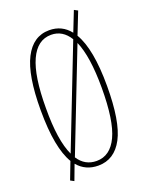

<svg xmlns="http://www.w3.org/2000/svg" viewBox="-136 -742 648 850"><g transform="rotate(-20 187.5 -317.5)"><path d="M64 39 47 30 78 -51Q55 -89 43 -152.5Q31 -216 31 -308Q31 -471 71 -549Q111 -627 187 -627Q247 -627 284 -580L321 -674L338 -665L297 -561Q344 -482 344 -308Q344 -140 304 -64.5Q264 11 188 11Q128 11 91 -33ZM56 -308Q55 -155 90 -81L274 -553Q242 -605 188 -605Q123 -605 89.5 -531.5Q56 -458 56 -308ZM188 -11Q252 -11 285.5 -82Q319 -153 319 -308Q319 -456 286 -531L102 -59Q133 -11 188 -11Z"/></g></svg>

Font: Inconsolata Condensed ExtraLight
Style: Regular
Weight: 200
Width: 3
Monospace: yes
Designer: Raph Levien, Cyreal, Brenton Simpson
Foundry: Raph Levien, Cyreal, Google
Version: Version 3.100; ttfautohint (v1.8.4.7-5d5b)